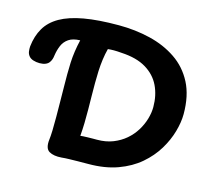

<svg xmlns="http://www.w3.org/2000/svg" viewBox="-118 -904 1185 1062"><g transform="rotate(15 474.0 -373.0)"><path d="M319.3 21Q274.2 24.6 248.1 9.3Q221.9 -6 228.2 -58Q230.7 -76.4 231.8 -111Q232.9 -145.6 232.6 -188.3Q232.3 -231.1 231.8 -276.1Q231.3 -321 230.8 -362Q230.3 -403 230.3 -432Q230.3 -465.2 231.8 -498.6Q233.3 -531.9 238.2 -565.3Q243.1 -598.8 251.1 -632Q209.7 -631.1 185.9 -614.8Q162.1 -598.6 150.8 -572.2Q139.6 -545.9 135.1 -514.7Q133.7 -502 130.4 -492.3Q127.2 -482.6 121 -473.9Q114 -463.4 99.9 -457.6Q85.8 -451.8 66.2 -451.8Q46.8 -451.8 29.4 -457.4Q12 -463 3.3 -475Q-5.1 -486 -6.9 -499.8Q-8.8 -513.6 -7.8 -528.2Q-1.2 -588.9 25.3 -634.2Q51.8 -679.6 103.9 -709.3Q156.1 -739 237.7 -753.5Q319.3 -768 436.3 -768Q530.9 -768 615.9 -747.5Q701 -727 767.4 -682Q833.8 -637 871.6 -564Q909.3 -491 909.3 -386Q909.3 -340 893.9 -285.5Q878.6 -231 846.2 -177.5Q813.8 -124 762.5 -80Q711.2 -36 638.6 -9.5Q565.9 17 470.3 17Q438.3 17 410.8 17.5Q383.3 18 360.8 18.5Q338.3 19 319.3 21ZM388.3 -122Q391.8 -123 403.5 -123.5Q415.2 -124 430.3 -124.5Q445.3 -125 459.4 -125Q473.4 -125 482.3 -125Q533.3 -125 573.8 -140.9Q614.2 -156.9 644.8 -183.1Q675.3 -209.3 695.9 -242.7Q716.4 -276 726.8 -311.7Q737.2 -347.3 737.2 -380Q737.2 -447.4 711.5 -500.8Q685.8 -554.1 631.3 -586.9Q576.8 -619.8 490.3 -624.4Q463 -626.8 445 -626.7Q427 -626.6 411.3 -624.8Q403.3 -594.3 398.8 -561.2Q394.3 -528 392.8 -493.4Q391.3 -458.9 391.3 -425Q391.3 -389.2 391.8 -351.2Q392.3 -313.2 392.8 -274.1Q393.3 -235 392.3 -196.5Q391.3 -158 388.3 -122Z"/></g></svg>

Font: Playpen Sans
Style: Regular
Weight: 400
Designer: Laura Meseguer, Veronika Burian, José Scaglione, Kostas Bartsokas, Vera Evstafieva, Tom Grace, Yorlmar Campos
Foundry: TypeTogether
Version: Version 2.000